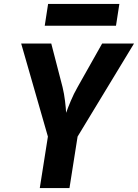

<svg xmlns="http://www.w3.org/2000/svg" viewBox="-20 -950 697 970"><path d="M181 0 222 -260 87 -730H239L296 -510Q304 -477 308.5 -440Q313 -403 314 -380Q322 -403 337.5 -440Q353 -477 372 -510L496 -730H657L372 -260L331 0ZM206 -820 223 -930H583L566 -820Z"/></svg>

Font: JetBrains Mono NL ExtraBold
Style: Italic
Weight: 800
Italic angle: -9°
Monospace: yes
Designer: Philipp Nurullin, Konstantin Bulenkov
Foundry: JetBrains
Version: Version 2.305; ttfautohint (v1.8.4.7-5d5b)